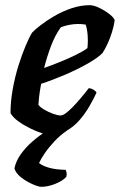

<svg xmlns="http://www.w3.org/2000/svg" viewBox="-20 -520 462 740"><path d="M172.5 0Q161.5 0 140.2 -7Q119 -14 94.8 -26Q70.5 -38 50 -53Q29.5 -68 20.5 -84Q20.5 -128.5 29 -176Q37.5 -223.5 51 -266.8Q64.5 -310 78.8 -343.5Q93 -377 103.5 -394Q113.5 -405 136 -422.5Q158.5 -440 189.2 -458Q220 -476 255.2 -488Q290.5 -500 326 -500Q342 -500 364.2 -489Q386.5 -478 403.8 -464Q421 -450 422 -441Q419 -420 411.5 -395.8Q404 -371.5 394 -350.2Q384 -329 375 -315.5Q357 -297 317.8 -274.8Q278.5 -252.5 230.8 -232Q183 -211.5 138.5 -197Q132.5 -164 130.8 -147.8Q129 -131.5 128 -116Q134.5 -107 150.5 -97.5Q166.5 -88 184.5 -81.5Q202.5 -75 213.5 -75Q221.5 -75 233 -83.2Q244.5 -91.5 259 -106.2Q273.5 -121 289.5 -139.8Q305.5 -158.5 322 -180Q331 -180 340.5 -174Q350 -168 352 -163Q340.5 -138 324 -109.5Q307.5 -81 285.5 -56Q263.5 -31 235.5 -15.5Q207.5 0 172.5 0ZM150 -258Q184 -270 215 -282.8Q246 -295.5 272.5 -308.5Q299 -321.5 317 -334.5Q318 -342.5 318.2 -350Q318.5 -357.5 318.5 -365Q318.5 -381 316.5 -396.8Q314.5 -412.5 310.5 -425Q303 -426.5 295.8 -427Q288.5 -427.5 280.5 -427.5Q264 -427.5 247 -424.2Q230 -421 214.5 -415Q191.5 -383 176 -341.2Q160.5 -299.5 150 -258ZM139.5 200Q128.5 200 105.5 190Q82.5 180 61.8 164Q41 148 35.5 129Q41.5 100.5 60.2 74.2Q79 48 104.8 25.5Q130.5 3 158 -14L238 -16.5Q212 1 190 24.5Q168 48 152.8 70.2Q137.5 92.5 130.5 108.5Q145 120 171 127Q197 134 233 134.5Q235 138.5 236.5 145.2Q238 152 235.5 162Q220 178 192 189Q164 200 139.5 200Z"/></svg>

Font: Texturina Medium
Style: Italic
Weight: 500
Italic angle: -11°
Designer: Guillermo Torres Carreño
Foundry: Omnibus-Type
Version: Version 1.002